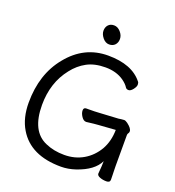

<svg xmlns="http://www.w3.org/2000/svg" viewBox="-162 -1032 1076 1181"><g transform="rotate(20 376.0 -441.5)"><path d="M371 23Q171 23 92 -110Q50 -180 50 -280Q50 -467 151 -590Q255 -719 411.5 -719Q568 -719 637 -632Q643 -626 643 -612.5Q643 -599 628.5 -580.5Q614 -562 600.5 -562Q587 -562 581 -571Q568 -592 541 -611Q492 -645 421 -645Q350 -645 300 -618Q250 -591 213 -543Q132 -441 132 -295Q132 -122 242 -76Q296 -52 365 -52Q434 -52 489 -84Q544 -116 578 -174Q610 -231 611 -305L499 -297Q479 -296 424 -289H422Q405 -289 391.5 -309.5Q378 -330 378 -348.5Q378 -367 396 -367H410Q454 -367 480 -369L603 -376Q611 -377 620.5 -378.5Q630 -380 639 -380Q648 -380 662 -370Q695 -345 695 -326Q695 -317 690.5 -312Q686 -307 686 -298V-97Q686 -89 686.5 -71Q687 -53 687.5 -35Q688 -17 688 -7Q688 12 664.5 12Q641 12 621.5 4.5Q602 -3 602 -16V-17Q607 -70 607 -99Q574 -30 465 7Q417 23 371 23ZM430 -800Q416 -785 392 -785Q368 -785 349.5 -807.5Q331 -830 331 -853Q331 -876 344.5 -891Q358 -906 382 -906Q406 -906 425 -884.5Q444 -863 444 -839Q444 -815 430 -800Z"/></g></svg>

Font: LXGW WenKai TC
Style: Bold
Weight: 700
Designer: LXGW / Fontworks Inc.
Foundry: LXGW / Fontworks Inc.
Version: Version 1.330;April 28, 2024